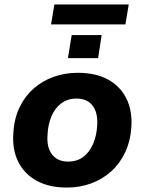

<svg xmlns="http://www.w3.org/2000/svg" viewBox="-20 -834 651 865"><path d="M281 11Q201 11 145.5 -19.5Q90 -50 62.5 -104.5Q35 -159 40 -231Q43 -297 67 -348Q91 -399 131 -434.5Q171 -470 222 -488Q273 -506 330 -506Q411 -506 466 -476Q521 -446 548.5 -392Q576 -338 572 -265Q568 -199 544 -148Q520 -97 480.5 -61.5Q441 -26 390 -7.5Q339 11 281 11ZM287 -106Q327 -106 355 -127Q383 -148 399.5 -186Q416 -224 418 -272Q421 -328 396.5 -359Q372 -390 324 -390Q286 -390 257 -369Q228 -348 212 -310.5Q196 -273 194 -225Q190 -169 215 -137.5Q240 -106 287 -106ZM210 -724 225 -814H560L545 -724ZM286 -572 303 -676H438L422 -572Z"/></svg>

Font: Nunito Sans 10pt ExtraBold
Style: Italic
Weight: 800
Italic angle: -9°
Designer: Vernon Adams
Foundry: Vernon Adams
Version: Version 3.101;gftools[0.9.27]